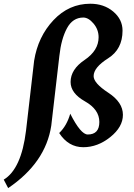

<svg xmlns="http://www.w3.org/2000/svg" viewBox="-76 -761 713 1018"><path d="M-32.7 236.3 -56.2 191.4Q37.1 135.3 62 -68.4L105 -439.5Q125.5 -566.9 207.5 -654.1Q289.6 -741.2 402.8 -741.2Q475.1 -741.2 524.4 -699.7Q573.7 -658.2 573.7 -598.6Q573.7 -500 497.1 -451.7Q420.4 -403.3 420.4 -357.4Q420.4 -320.3 498 -269.5Q575.7 -218.8 575.7 -152.3Q575.7 -87.9 508.8 -34.2Q441.9 19.5 365.7 19.5Q286.6 19.5 237.8 -55.7Q278.3 -94.2 296.4 -158.2Q352.1 -47.9 389.2 -47.9Q450.7 -47.9 450.7 -114.3Q450.7 -180.7 374.5 -223.6Q298.3 -266.6 298.3 -326.2Q298.3 -393.1 372.6 -443.1Q446.8 -493.2 446.8 -563.5Q446.8 -604.5 419.9 -636.2Q393.1 -668 365.7 -668Q309.6 -668 279.1 -611.3Q248.5 -554.7 238.8 -464.8L195.8 -94.7Q166 101.6 -32.7 236.3Z"/></svg>

Font: Kelvinch
Style: Bold Italic
Weight: 700
Italic angle: -10°
Designer: Paul James Miller
Foundry: High-Logic / Made with FontCreator
Version: Version 3.30 September 23, 2016